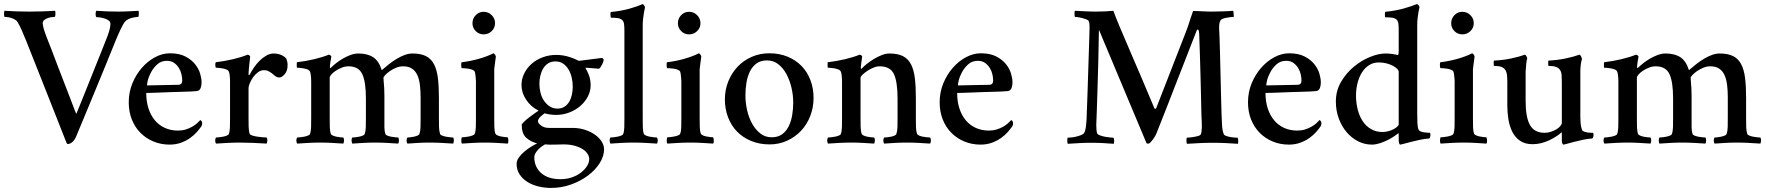

<svg xmlns="http://www.w3.org/2000/svg" viewBox="-27 -703 8685 944"><path d="M116 -646Q148 -646 181.5 -647Q215 -648 244 -650Q246 -645 245.5 -633.5Q245 -622 242 -620Q239 -620 229 -619Q219 -618 209 -614.5Q199 -611 191 -605Q183 -599 183 -589Q183 -570 202 -521Q212 -496 226.5 -458.5Q241 -421 256.5 -379.5Q272 -338 288.5 -296.5Q305 -255 317.5 -221.5Q330 -188 338.5 -166Q347 -144 348 -143Q349 -145 357.5 -165.5Q366 -186 378.5 -217.5Q391 -249 407 -288.5Q423 -328 439 -368.5Q455 -409 470.5 -447Q486 -485 497 -514Q504 -531 510 -551Q516 -571 516 -585Q516 -596 507 -602.5Q498 -609 486 -612.5Q474 -616 463 -617.5Q452 -619 447 -619Q443 -622 443 -634Q443 -646 447 -650Q476 -648 500.5 -647Q525 -646 554 -646Q571 -646 583 -646.5Q595 -647 606 -647.5Q617 -648 628 -648.5Q639 -649 654 -650Q656 -646 655.5 -634Q655 -622 653 -620Q649 -620 640.5 -619Q632 -618 622.5 -615.5Q613 -613 603.5 -608.5Q594 -604 588 -597Q578 -585 565 -557Q552 -529 541 -502Q513 -433 490 -376.5Q467 -320 444.5 -266Q422 -212 399 -156Q376 -100 347 -31Q339 -13 328 -4Q317 5 307 5Q302 5 300 -1Q298 -7 296 -11Q251 -125 200.5 -253Q150 -381 101 -504Q90 -531 80 -554Q70 -577 59 -595Q55 -602 46 -607Q37 -612 27.5 -615Q18 -618 8.5 -619Q-1 -620 -5 -620Q-6 -621 -6.5 -625Q-7 -629 -7 -634.5Q-7 -640 -6.5 -644.5Q-6 -649 -5 -650Q27 -648 55 -647Q83 -646 116 -646Z M794 -404Q765 -404 746 -386.5Q727 -369 715.5 -347.5Q704 -326 699.5 -306.5Q695 -287 696 -283Q698 -283 720 -283.5Q742 -284 768.5 -284.5Q795 -285 819 -285.5Q843 -286 849 -286Q869 -286 869 -307Q869 -320 865.5 -336.5Q862 -353 853 -368Q844 -383 829.5 -393.5Q815 -404 794 -404ZM808 -441Q854 -441 884 -425.5Q914 -410 932 -387.5Q950 -365 957 -341Q964 -317 964 -300Q964 -280 958.5 -268Q953 -256 939 -255Q929 -254 908.5 -253Q888 -252 863 -251.5Q838 -251 811 -250Q784 -249 760 -248Q736 -247 717.5 -246.5Q699 -246 692 -246Q692 -204 703 -170Q714 -136 734.5 -111.5Q755 -87 784 -74Q813 -61 848 -61Q869 -61 886.5 -66.5Q904 -72 918 -80Q932 -88 942 -97Q952 -106 958 -113Q960 -112 963.5 -108Q967 -104 967 -97Q967 -87 961 -79Q954 -69 941 -54Q928 -39 908.5 -25Q889 -11 863.5 -1.5Q838 8 807 8Q764 8 727 -7.5Q690 -23 663 -50.5Q636 -78 621 -116Q606 -154 606 -200Q606 -250 624 -293.5Q642 -337 671 -370Q700 -403 736 -422Q772 -441 808 -441Z M1319 -440Q1339 -440 1356 -432.5Q1373 -425 1381 -414Q1383 -409 1385 -401Q1387 -393 1387 -382Q1387 -355 1373 -338.5Q1359 -322 1346 -322Q1335 -322 1325.5 -329.5Q1316 -337 1308 -344Q1300 -349 1292.5 -353.5Q1285 -358 1271 -358Q1255 -358 1241 -347.5Q1227 -337 1217 -322.5Q1207 -308 1201 -293.5Q1195 -279 1195 -270V-124Q1195 -100 1195.5 -79Q1196 -58 1201 -44Q1203 -40 1214 -36.5Q1225 -33 1239 -31Q1253 -29 1266 -28Q1279 -27 1284 -27Q1288 -21 1287.5 -12Q1287 -3 1284 3Q1253 1 1218 -0.5Q1183 -2 1154 -2Q1124 -2 1094.5 -0.5Q1065 1 1035 3Q1031 -3 1031 -12Q1031 -21 1035 -27Q1040 -27 1049.5 -28Q1059 -29 1069.5 -31Q1080 -33 1088.5 -36.5Q1097 -40 1098 -44Q1103 -58 1103.5 -78Q1104 -98 1104 -124V-291Q1104 -296 1104 -304Q1104 -312 1103.5 -321Q1103 -330 1101.5 -338.5Q1100 -347 1098 -351Q1095 -358 1086 -361.5Q1077 -365 1066 -367Q1055 -369 1046 -369.5Q1037 -370 1034 -370Q1032 -375 1031.5 -383.5Q1031 -392 1034 -397Q1077 -402 1119 -412Q1161 -422 1190 -434Q1195 -434 1199 -430.5Q1203 -427 1203 -425Q1203 -422 1201.5 -410Q1200 -398 1198.5 -383.5Q1197 -369 1196 -356Q1195 -343 1195 -338Q1195 -334 1197 -334Q1199 -334 1200 -335Q1208 -351 1220.5 -369.5Q1233 -388 1248.5 -403.5Q1264 -419 1282 -429.5Q1300 -440 1319 -440Z M1735 -440Q1780 -440 1808 -421.5Q1836 -403 1850 -358Q1867 -373 1885.5 -387.5Q1904 -402 1924 -414Q1944 -426 1963.5 -433Q1983 -440 2001 -440Q2042 -440 2067.5 -427Q2093 -414 2107 -387Q2121 -360 2126 -319Q2131 -278 2131 -222V-123Q2131 -98 2131.5 -78Q2132 -58 2137 -44Q2138 -40 2146.5 -36.5Q2155 -33 2165.5 -31Q2176 -29 2186 -28Q2196 -27 2201 -27Q2205 -21 2204.5 -12Q2204 -3 2201 3Q2170 1 2142.5 -0.5Q2115 -2 2085 -2Q2056 -2 2030.5 -0.5Q2005 1 1976 3Q1972 -3 1972 -12Q1972 -21 1976 -27Q1981 -27 1990 -28Q1999 -29 2008.5 -31Q2018 -33 2026 -36.5Q2034 -40 2035 -44Q2040 -58 2040.5 -78Q2041 -98 2041 -124V-224Q2041 -258 2037.5 -286Q2034 -314 2024.5 -334.5Q2015 -355 1998 -366Q1981 -377 1954 -377Q1937 -377 1919.5 -369.5Q1902 -362 1888.5 -352.5Q1875 -343 1866.5 -333.5Q1858 -324 1858 -319L1859 -315V-309Q1861 -292 1862 -270Q1863 -248 1863 -231V-124Q1863 -98 1863 -78Q1863 -58 1868 -44Q1869 -40 1877 -36.5Q1885 -33 1895.5 -31Q1906 -29 1916 -28Q1926 -27 1931 -27Q1935 -21 1934.5 -12Q1934 -3 1931 3Q1901 1 1873.5 -0.5Q1846 -2 1816 -2Q1787 -2 1761.5 -0.5Q1736 1 1705 3Q1702 -3 1701.5 -12Q1701 -21 1705 -27Q1710 -27 1719.5 -28Q1729 -29 1739 -31Q1749 -33 1757 -36.5Q1765 -40 1766 -44Q1771 -58 1771.5 -78Q1772 -98 1772 -124V-220Q1772 -301 1754 -339Q1736 -377 1686 -377Q1670 -377 1653.5 -370.5Q1637 -364 1623.5 -355Q1610 -346 1602 -336.5Q1594 -327 1594 -321V-124Q1594 -100 1594.5 -79Q1595 -58 1600 -44Q1602 -40 1609.5 -36.5Q1617 -33 1627 -31Q1637 -29 1646.5 -28Q1656 -27 1661 -27Q1665 -21 1664.5 -12Q1664 -3 1661 3Q1630 1 1604 -0.5Q1578 -2 1548 -2Q1519 -2 1491.5 -0.5Q1464 1 1434 3Q1430 -3 1430 -12Q1430 -21 1434 -27Q1439 -27 1448.5 -28Q1458 -29 1468.5 -31Q1479 -33 1487.5 -36.5Q1496 -40 1497 -44Q1502 -58 1502.5 -78Q1503 -98 1503 -124V-288Q1503 -293 1503 -301.5Q1503 -310 1502.5 -319.5Q1502 -329 1500.5 -338Q1499 -347 1497 -351Q1494 -358 1485 -361.5Q1476 -365 1465 -367Q1454 -369 1445 -369.5Q1436 -370 1433 -370Q1432 -371 1432 -383.5Q1432 -396 1433 -397Q1476 -402 1518 -412Q1560 -422 1589 -434Q1594 -434 1598 -430.5Q1602 -427 1602 -425Q1602 -422 1600.5 -414.5Q1599 -407 1597.5 -398.5Q1596 -390 1595.5 -382.5Q1595 -375 1595 -373Q1595 -368 1597 -368Q1598 -368 1601 -371Q1610 -380 1625 -392Q1640 -404 1658 -414.5Q1676 -425 1696 -432.5Q1716 -440 1735 -440Z M2296 -589Q2296 -612 2312 -628.5Q2328 -645 2351 -645Q2374 -645 2390.5 -628.5Q2407 -612 2407 -589Q2407 -566 2390.5 -550Q2374 -534 2351 -534Q2328 -534 2312 -550Q2296 -566 2296 -589ZM2403 -123Q2403 -99 2403.5 -78.5Q2404 -58 2409 -45Q2411 -41 2418.5 -37.5Q2426 -34 2436 -32Q2446 -30 2455.5 -29Q2465 -28 2469 -28Q2472 -23 2472.5 -12Q2473 -1 2469 3Q2439 1 2413 -0.5Q2387 -2 2358 -2Q2328 -2 2301 -0.5Q2274 1 2244 3Q2241 -1 2241 -12Q2241 -23 2244 -28Q2249 -28 2259 -29Q2269 -30 2279 -32Q2289 -34 2297.5 -37.5Q2306 -41 2307 -45Q2312 -58 2312.5 -78Q2313 -98 2313 -123V-290Q2313 -295 2313 -303Q2313 -311 2312 -320Q2311 -329 2310 -337.5Q2309 -346 2307 -351Q2304 -357 2294.5 -360.5Q2285 -364 2274.5 -365.5Q2264 -367 2255 -367.5Q2246 -368 2243 -368Q2241 -370 2240.5 -382Q2240 -394 2243 -397Q2286 -402 2328 -414Q2370 -426 2399 -441Q2403 -440 2407 -434Q2411 -428 2411 -425Q2411 -422 2409.5 -413.5Q2408 -405 2407 -395Q2406 -385 2404.5 -375.5Q2403 -366 2403 -362V-320Z M2704 -401Q2683 -401 2668 -391.5Q2653 -382 2643.5 -366Q2634 -350 2629.5 -330.5Q2625 -311 2625 -291Q2625 -269 2630.5 -247Q2636 -225 2647.5 -208Q2659 -191 2675.5 -180Q2692 -169 2714 -169Q2734 -169 2748.5 -178.5Q2763 -188 2772 -203.5Q2781 -219 2785 -238.5Q2789 -258 2789 -277Q2789 -299 2784 -321Q2779 -343 2768.5 -361Q2758 -379 2742 -390Q2726 -401 2704 -401ZM2652 7Q2645 11 2636 17.5Q2627 24 2619 32.5Q2611 41 2605.5 50.5Q2600 60 2600 70Q2600 118 2634 148Q2668 178 2729 178Q2758 178 2783.5 169.5Q2809 161 2828 146.5Q2847 132 2858.5 114.5Q2870 97 2870 79Q2870 67 2862.5 54.5Q2855 42 2839.5 31.5Q2824 21 2800 14Q2776 7 2744 7Q2724 7 2700 8Q2676 9 2652 7ZM2708 -433Q2736 -433 2763.5 -425.5Q2791 -418 2816 -405Q2818 -405 2821 -404L2931 -418Q2941 -416 2941 -408Q2941 -405 2939 -399Q2937 -393 2933.5 -386Q2930 -379 2926 -373.5Q2922 -368 2918 -365Q2901 -367 2881.5 -368Q2862 -369 2856 -370Q2852 -370 2852 -367Q2858 -359 2867.5 -336Q2877 -313 2877 -283Q2877 -256 2864 -230Q2851 -204 2828 -183.5Q2805 -163 2773.5 -150.5Q2742 -138 2706 -138Q2692 -138 2675.5 -140.5Q2659 -143 2651 -146Q2639 -138 2628.5 -127.5Q2618 -117 2618 -106Q2618 -98 2633 -86Q2648 -74 2674 -74H2795Q2826 -73 2853 -63.5Q2880 -54 2900 -39.5Q2920 -25 2931.5 -6.5Q2943 12 2943 31Q2943 65 2921.5 99Q2900 133 2864 160Q2828 187 2781 204Q2734 221 2682 221Q2650 221 2619.5 213.5Q2589 206 2565.5 191Q2542 176 2527.5 154Q2513 132 2513 103Q2513 87 2524 71.5Q2535 56 2551 42.5Q2567 29 2584 18.5Q2601 8 2614 2Q2582 -6 2560 -26Q2538 -46 2538 -91Q2543 -98 2553 -107.5Q2563 -117 2575.5 -126.5Q2588 -136 2600 -144.5Q2612 -153 2621 -159Q2583 -178 2560 -212.5Q2537 -247 2537 -285Q2537 -314 2550 -341Q2563 -368 2586 -388.5Q2609 -409 2640.5 -421Q2672 -433 2708 -433Z M3043 -549Q3043 -570 3041.5 -583Q3040 -596 3033 -603.5Q3026 -611 3013 -613.5Q3000 -616 2977 -616Q2976 -616 2975.5 -620Q2975 -624 2974.5 -629Q2974 -634 2974.5 -638.5Q2975 -643 2977 -644Q3028 -649 3068.5 -660.5Q3109 -672 3132 -683Q3136 -682 3140 -676.5Q3144 -671 3144 -666Q3141 -654 3139 -640Q3137 -628 3135 -612Q3133 -596 3133 -576V-122Q3133 -97 3133.5 -77Q3134 -57 3139 -44Q3141 -40 3149 -36.5Q3157 -33 3167.5 -31Q3178 -29 3188 -28Q3198 -27 3203 -27Q3207 -21 3207 -12Q3207 -3 3203 3Q3173 1 3145 -0.5Q3117 -2 3088 -2Q3058 -2 3031 -0.5Q3004 1 2974 3Q2971 -3 2970.5 -12Q2970 -21 2974 -27Q2979 -27 2989 -28Q2999 -29 3009 -31Q3019 -33 3027.5 -36.5Q3036 -40 3037 -44Q3042 -57 3042.5 -77Q3043 -97 3043 -122Z M3306 -589Q3306 -612 3322 -628.5Q3338 -645 3361 -645Q3384 -645 3400.5 -628.5Q3417 -612 3417 -589Q3417 -566 3400.5 -550Q3384 -534 3361 -534Q3338 -534 3322 -550Q3306 -566 3306 -589ZM3413 -123Q3413 -99 3413.5 -78.5Q3414 -58 3419 -45Q3421 -41 3428.5 -37.5Q3436 -34 3446 -32Q3456 -30 3465.5 -29Q3475 -28 3479 -28Q3482 -23 3482.5 -12Q3483 -1 3479 3Q3449 1 3423 -0.5Q3397 -2 3368 -2Q3338 -2 3311 -0.5Q3284 1 3254 3Q3251 -1 3251 -12Q3251 -23 3254 -28Q3259 -28 3269 -29Q3279 -30 3289 -32Q3299 -34 3307.5 -37.5Q3316 -41 3317 -45Q3322 -58 3322.5 -78Q3323 -98 3323 -123V-290Q3323 -295 3323 -303Q3323 -311 3322 -320Q3321 -329 3320 -337.5Q3319 -346 3317 -351Q3314 -357 3304.5 -360.5Q3295 -364 3284.5 -365.5Q3274 -367 3265 -367.5Q3256 -368 3253 -368Q3251 -370 3250.5 -382Q3250 -394 3253 -397Q3296 -402 3338 -414Q3380 -426 3409 -441Q3413 -440 3417 -434Q3421 -428 3421 -425Q3421 -422 3419.5 -413.5Q3418 -405 3417 -395Q3416 -385 3414.5 -375.5Q3413 -366 3413 -362V-320Z M3744 -406Q3713 -406 3692.5 -391Q3672 -376 3660 -351.5Q3648 -327 3643 -296Q3638 -265 3638 -234Q3638 -199 3646 -162.5Q3654 -126 3670.5 -96Q3687 -66 3711 -47Q3735 -28 3767 -28Q3798 -28 3818.5 -43Q3839 -58 3851 -82.5Q3863 -107 3868 -137.5Q3873 -168 3873 -199Q3873 -235 3864.5 -271.5Q3856 -308 3840 -338Q3824 -368 3800 -387Q3776 -406 3744 -406ZM3755 -441Q3805 -441 3845 -424.5Q3885 -408 3913.5 -379Q3942 -350 3957.5 -309.5Q3973 -269 3973 -222Q3973 -174 3956.5 -132Q3940 -90 3911 -59.5Q3882 -29 3842.5 -11Q3803 7 3757 7Q3707 7 3666 -10Q3625 -27 3596.5 -56.5Q3568 -86 3552.5 -126.5Q3537 -167 3537 -214Q3537 -262 3554 -303.5Q3571 -345 3600 -375.5Q3629 -406 3669 -423.5Q3709 -441 3755 -441Z M4346 -440Q4387 -440 4412.5 -427Q4438 -414 4452 -387Q4466 -360 4471 -319Q4476 -278 4476 -222V-123Q4476 -98 4476.5 -78Q4477 -58 4482 -44Q4484 -40 4492 -36.5Q4500 -33 4510.5 -31Q4521 -29 4531 -28Q4541 -27 4546 -27Q4550 -21 4550 -12Q4550 -3 4546 3Q4516 1 4488.5 -0.5Q4461 -2 4431 -2Q4401 -2 4376 -0.5Q4351 1 4320 3Q4316 -3 4316 -12Q4316 -21 4320 -27Q4325 -27 4334.5 -28Q4344 -29 4354 -31Q4364 -33 4371.5 -36.5Q4379 -40 4380 -44Q4385 -58 4385.5 -78Q4386 -98 4386 -124V-218Q4386 -301 4368 -339Q4350 -377 4297 -377Q4283 -377 4266.5 -370Q4250 -363 4236 -353.5Q4222 -344 4213 -335Q4204 -326 4204 -321V-124Q4204 -100 4204.5 -79Q4205 -58 4210 -44Q4212 -40 4219.5 -36.5Q4227 -33 4237 -31Q4247 -29 4256.5 -28Q4266 -27 4271 -27Q4275 -21 4274.5 -12Q4274 -3 4271 3Q4240 1 4214 -0.5Q4188 -2 4158 -2Q4129 -2 4101.5 -0.5Q4074 1 4044 3Q4040 -3 4040 -12Q4040 -21 4044 -27Q4049 -27 4058.5 -28Q4068 -29 4078.5 -31Q4089 -33 4097.5 -36.5Q4106 -40 4107 -44Q4112 -58 4112.5 -78Q4113 -98 4113 -124V-288Q4113 -293 4113 -301.5Q4113 -310 4112.5 -319.5Q4112 -329 4110.5 -338Q4109 -347 4107 -351Q4104 -358 4095 -361.5Q4086 -365 4075 -367Q4064 -369 4055 -369.5Q4046 -370 4043 -370Q4042 -371 4042 -383.5Q4042 -396 4043 -397Q4086 -402 4128 -412Q4170 -422 4199 -434Q4204 -434 4208 -430.5Q4212 -427 4212 -425Q4212 -422 4210.5 -414Q4209 -406 4208 -396.5Q4207 -387 4206 -379Q4205 -371 4205 -369Q4205 -365 4207 -365Q4209 -365 4211 -367Q4219 -376 4234.5 -388.5Q4250 -401 4269 -412.5Q4288 -424 4308 -432Q4328 -440 4346 -440Z M4781 -404Q4752 -404 4733 -386.5Q4714 -369 4702.5 -347.5Q4691 -326 4686.5 -306.5Q4682 -287 4683 -283Q4685 -283 4707 -283.5Q4729 -284 4755.5 -284.5Q4782 -285 4806 -285.5Q4830 -286 4836 -286Q4856 -286 4856 -307Q4856 -320 4852.5 -336.5Q4849 -353 4840 -368Q4831 -383 4816.5 -393.5Q4802 -404 4781 -404ZM4795 -441Q4841 -441 4871 -425.5Q4901 -410 4919 -387.5Q4937 -365 4944 -341Q4951 -317 4951 -300Q4951 -280 4945.5 -268Q4940 -256 4926 -255Q4916 -254 4895.5 -253Q4875 -252 4850 -251.5Q4825 -251 4798 -250Q4771 -249 4747 -248Q4723 -247 4704.5 -246.5Q4686 -246 4679 -246Q4679 -204 4690 -170Q4701 -136 4721.5 -111.5Q4742 -87 4771 -74Q4800 -61 4835 -61Q4856 -61 4873.5 -66.5Q4891 -72 4905 -80Q4919 -88 4929 -97Q4939 -106 4945 -113Q4947 -112 4950.5 -108Q4954 -104 4954 -97Q4954 -87 4948 -79Q4941 -69 4928 -54Q4915 -39 4895.5 -25Q4876 -11 4850.5 -1.5Q4825 8 4794 8Q4751 8 4714 -7.5Q4677 -23 4650 -50.5Q4623 -78 4608 -116Q4593 -154 4593 -200Q4593 -250 4611 -293.5Q4629 -337 4658 -370Q4687 -403 4723 -422Q4759 -441 4795 -441Z M5361 -646Q5386 -646 5406.5 -647Q5427 -648 5447 -650Q5455 -627 5477.5 -573Q5500 -519 5529.5 -451Q5559 -383 5590.5 -309Q5622 -235 5649 -170Q5650 -168 5653 -168Q5656 -168 5658 -172Q5689 -253 5724 -341.5Q5759 -430 5799 -534Q5806 -551 5813 -571Q5820 -591 5825 -608Q5832 -628 5839 -649Q5848 -649 5860 -648.5Q5872 -648 5884 -647.5Q5896 -647 5907 -646.5Q5918 -646 5925 -646Q5951 -646 5982.5 -647Q6014 -648 6036 -650Q6037 -649 6037.5 -644.5Q6038 -640 6038.5 -634.5Q6039 -629 6039 -625Q6039 -621 6039 -620Q6035 -620 6025 -619Q6015 -618 6004.5 -616Q5994 -614 5985.5 -611Q5977 -608 5975 -604Q5970 -598 5968.5 -588Q5967 -578 5967 -566Q5968 -549 5969 -519.5Q5970 -490 5971 -453.5Q5972 -417 5973 -375Q5974 -333 5975 -291.5Q5976 -250 5977 -211Q5978 -172 5979 -140Q5980 -111 5981.5 -86Q5983 -61 5990 -43Q5992 -38 6002 -34.5Q6012 -31 6023.5 -29Q6035 -27 6045 -26.5Q6055 -26 6058 -26Q6061 -19 6061 -9.5Q6061 0 6060 4Q6030 2 6000 0.5Q5970 -1 5937 -1Q5903 -1 5873 0.5Q5843 2 5809 4Q5807 2 5806.5 -9Q5806 -20 5808 -26Q5813 -26 5822 -27Q5831 -28 5841.5 -29.5Q5852 -31 5861 -33.5Q5870 -36 5874 -39Q5879 -43 5880.5 -56Q5882 -69 5882 -79Q5882 -89 5881.5 -107Q5881 -125 5880 -137Q5879 -181 5878 -230.5Q5877 -280 5875.5 -331.5Q5874 -383 5872.5 -435Q5871 -487 5869 -537Q5869 -539 5867.5 -548.5Q5866 -558 5861 -558Q5859 -558 5856 -551Q5805 -422 5755.5 -293.5Q5706 -165 5658 -45Q5657 -42 5652.5 -34Q5648 -26 5642 -18Q5636 -10 5630 -3.5Q5624 3 5619 3Q5617 4 5614.5 3Q5612 2 5610 1L5376 -557Q5375 -478 5373 -402Q5371 -326 5369 -263Q5367 -200 5365.5 -154Q5364 -108 5363 -89Q5363 -79 5364 -66Q5365 -53 5367 -48Q5369 -42 5381 -37.5Q5393 -33 5406.5 -30.5Q5420 -28 5432 -27Q5444 -26 5447 -26Q5451 -21 5451 -10.5Q5451 0 5449 4Q5420 2 5396.5 0.5Q5373 -1 5340 -1Q5306 -1 5281.5 0.5Q5257 2 5223 4Q5221 2 5220.5 -8.5Q5220 -19 5222 -26Q5227 -26 5238.5 -27Q5250 -28 5263 -31Q5276 -34 5287.5 -38.5Q5299 -43 5303 -49Q5309 -58 5311.5 -76Q5314 -94 5315 -109Q5318 -184 5320.5 -261Q5323 -338 5325 -402.5Q5327 -467 5328.5 -511Q5330 -555 5330 -565Q5330 -574 5329.5 -583Q5329 -592 5326 -599Q5324 -604 5315 -607.5Q5306 -611 5295 -614Q5284 -617 5273.5 -618.5Q5263 -620 5258 -620Q5256 -622 5256 -635Q5256 -648 5258 -650Q5275 -649 5287 -648.5Q5299 -648 5309.5 -647.5Q5320 -647 5332 -646.5Q5344 -646 5361 -646Z M6297 -404Q6268 -404 6249 -386.5Q6230 -369 6218.5 -347.5Q6207 -326 6202.5 -306.5Q6198 -287 6199 -283Q6201 -283 6223 -283.5Q6245 -284 6271.5 -284.5Q6298 -285 6322 -285.5Q6346 -286 6352 -286Q6372 -286 6372 -307Q6372 -320 6368.5 -336.5Q6365 -353 6356 -368Q6347 -383 6332.5 -393.5Q6318 -404 6297 -404ZM6311 -441Q6357 -441 6387 -425.5Q6417 -410 6435 -387.5Q6453 -365 6460 -341Q6467 -317 6467 -300Q6467 -280 6461.5 -268Q6456 -256 6442 -255Q6432 -254 6411.5 -253Q6391 -252 6366 -251.5Q6341 -251 6314 -250Q6287 -249 6263 -248Q6239 -247 6220.5 -246.5Q6202 -246 6195 -246Q6195 -204 6206 -170Q6217 -136 6237.5 -111.5Q6258 -87 6287 -74Q6316 -61 6351 -61Q6372 -61 6389.5 -66.5Q6407 -72 6421 -80Q6435 -88 6445 -97Q6455 -106 6461 -113Q6463 -112 6466.5 -108Q6470 -104 6470 -97Q6470 -87 6464 -79Q6457 -69 6444 -54Q6431 -39 6411.5 -25Q6392 -11 6366.5 -1.5Q6341 8 6310 8Q6267 8 6230 -7.5Q6193 -23 6166 -50.5Q6139 -78 6124 -116Q6109 -154 6109 -200Q6109 -250 6127 -293.5Q6145 -337 6174 -370Q6203 -403 6239 -422Q6275 -441 6311 -441Z M6752 -396Q6725 -396 6704 -382.5Q6683 -369 6669 -346.5Q6655 -324 6647.5 -294.5Q6640 -265 6640 -234Q6640 -197 6648.5 -164Q6657 -131 6673.5 -106.5Q6690 -82 6714.5 -68Q6739 -54 6770 -54Q6785 -54 6799.5 -58Q6814 -62 6825 -68Q6836 -74 6843 -80.5Q6850 -87 6850 -93V-349Q6850 -357 6842 -365Q6834 -373 6820.5 -380Q6807 -387 6789.5 -391.5Q6772 -396 6752 -396ZM6785 -440Q6801 -440 6819.5 -437.5Q6838 -435 6845 -432Q6848 -432 6849 -438.5Q6850 -445 6850 -453V-552Q6850 -573 6848.5 -585.5Q6847 -598 6840.5 -605.5Q6834 -613 6820.5 -615.5Q6807 -618 6784 -618Q6783 -618 6782.5 -622Q6782 -626 6782 -631Q6782 -636 6782.5 -640Q6783 -644 6785 -645Q6835 -650 6875.5 -661.5Q6916 -673 6939 -683Q6944 -682 6948 -677Q6952 -672 6952 -667Q6949 -656 6947 -643Q6945 -631 6943 -614.5Q6941 -598 6941 -578V-145Q6941 -121 6942 -98Q6943 -75 6948 -65Q6951 -59 6959.5 -56Q6968 -53 6977 -52Q6986 -51 6994 -50.5Q7002 -50 7003 -50Q7005 -49 7005.5 -45Q7006 -41 7006 -38Q7006 -36 7004.5 -30Q7003 -24 7000 -22Q6980 -21 6956 -16Q6932 -11 6911 -5.5Q6890 0 6875 4Q6860 8 6858 8Q6854 8 6852 1.5Q6850 -5 6850 -13V-42Q6850 -50 6847 -47Q6841 -42 6827 -32.5Q6813 -23 6795 -14Q6777 -5 6756.5 1.5Q6736 8 6718 8Q6683 8 6651 -8Q6619 -24 6594.5 -52.5Q6570 -81 6555.5 -120Q6541 -159 6541 -204Q6541 -257 6566.5 -300.5Q6592 -344 6629.5 -375Q6667 -406 6709 -423Q6751 -440 6785 -440Z M7108 -589Q7108 -612 7124 -628.5Q7140 -645 7163 -645Q7186 -645 7202.5 -628.5Q7219 -612 7219 -589Q7219 -566 7202.5 -550Q7186 -534 7163 -534Q7140 -534 7124 -550Q7108 -566 7108 -589ZM7215 -123Q7215 -99 7215.5 -78.5Q7216 -58 7221 -45Q7223 -41 7230.5 -37.5Q7238 -34 7248 -32Q7258 -30 7267.5 -29Q7277 -28 7281 -28Q7284 -23 7284.5 -12Q7285 -1 7281 3Q7251 1 7225 -0.5Q7199 -2 7170 -2Q7140 -2 7113 -0.5Q7086 1 7056 3Q7053 -1 7053 -12Q7053 -23 7056 -28Q7061 -28 7071 -29Q7081 -30 7091 -32Q7101 -34 7109.5 -37.5Q7118 -41 7119 -45Q7124 -58 7124.5 -78Q7125 -98 7125 -123V-290Q7125 -295 7125 -303Q7125 -311 7124 -320Q7123 -329 7122 -337.5Q7121 -346 7119 -351Q7116 -357 7106.5 -360.5Q7097 -364 7086.5 -365.5Q7076 -367 7067 -367.5Q7058 -368 7055 -368Q7053 -370 7052.5 -382Q7052 -394 7055 -397Q7098 -402 7140 -414Q7182 -426 7211 -441Q7215 -440 7219 -434Q7223 -428 7223 -425Q7223 -422 7221.5 -413.5Q7220 -405 7219 -395Q7218 -385 7216.5 -375.5Q7215 -366 7215 -362V-320Z M7652 -297Q7652 -318 7651 -333Q7650 -348 7643.5 -358.5Q7637 -369 7623.5 -374Q7610 -379 7586 -379Q7585 -380 7585 -392Q7585 -404 7586 -405Q7629 -407 7670 -415.5Q7711 -424 7738 -434Q7743 -434 7747 -425Q7751 -416 7751 -412Q7748 -406 7745.5 -387.5Q7743 -369 7743 -351Q7743 -347 7743 -339Q7743 -331 7743 -323Q7743 -315 7743 -308.5Q7743 -302 7743 -301V-130Q7743 -120 7744 -101Q7745 -82 7751 -65Q7753 -59 7761.5 -56Q7770 -53 7779 -51.5Q7788 -50 7796 -50Q7804 -50 7805 -50Q7807 -49 7807.5 -45Q7808 -41 7808 -38Q7808 -36 7806.5 -30Q7805 -24 7801 -22Q7781 -21 7757 -16Q7733 -11 7712 -5.5Q7691 0 7677 4Q7663 8 7661 8Q7657 8 7654.5 2.5Q7652 -3 7652 -11V-47Q7652 -54 7650 -52Q7641 -43 7625.5 -33Q7610 -23 7591.5 -14Q7573 -5 7551.5 0.5Q7530 6 7509 6Q7470 6 7445.5 -11.5Q7421 -29 7407.5 -57Q7394 -85 7389 -118.5Q7384 -152 7384 -184V-297Q7384 -317 7382.5 -332.5Q7381 -348 7374.5 -358.5Q7368 -369 7355 -374Q7342 -379 7318 -379Q7317 -380 7317 -392Q7317 -404 7318 -405Q7362 -407 7402.5 -415.5Q7443 -424 7470 -434Q7474 -434 7478 -426.5Q7482 -419 7482 -415Q7479 -409 7477 -389Q7475 -369 7474 -351V-303V-205Q7474 -126 7495.5 -88Q7517 -50 7568 -50Q7583 -50 7598 -55Q7613 -60 7625 -67Q7637 -74 7644.5 -83Q7652 -92 7652 -99Z M8162 -440Q8207 -440 8235 -421.5Q8263 -403 8277 -358Q8294 -373 8312.5 -387.5Q8331 -402 8351 -414Q8371 -426 8390.5 -433Q8410 -440 8428 -440Q8469 -440 8494.5 -427Q8520 -414 8534 -387Q8548 -360 8553 -319Q8558 -278 8558 -222V-123Q8558 -98 8558.5 -78Q8559 -58 8564 -44Q8565 -40 8573.5 -36.5Q8582 -33 8592.5 -31Q8603 -29 8613 -28Q8623 -27 8628 -27Q8632 -21 8631.5 -12Q8631 -3 8628 3Q8597 1 8569.5 -0.5Q8542 -2 8512 -2Q8483 -2 8457.5 -0.5Q8432 1 8403 3Q8399 -3 8399 -12Q8399 -21 8403 -27Q8408 -27 8417 -28Q8426 -29 8435.5 -31Q8445 -33 8453 -36.5Q8461 -40 8462 -44Q8467 -58 8467.5 -78Q8468 -98 8468 -124V-224Q8468 -258 8464.5 -286Q8461 -314 8451.5 -334.5Q8442 -355 8425 -366Q8408 -377 8381 -377Q8364 -377 8346.5 -369.5Q8329 -362 8315.5 -352.5Q8302 -343 8293.5 -333.5Q8285 -324 8285 -319L8286 -315V-309Q8288 -292 8289 -270Q8290 -248 8290 -231V-124Q8290 -98 8290 -78Q8290 -58 8295 -44Q8296 -40 8304 -36.5Q8312 -33 8322.5 -31Q8333 -29 8343 -28Q8353 -27 8358 -27Q8362 -21 8361.5 -12Q8361 -3 8358 3Q8328 1 8300.5 -0.5Q8273 -2 8243 -2Q8214 -2 8188.5 -0.5Q8163 1 8132 3Q8129 -3 8128.5 -12Q8128 -21 8132 -27Q8137 -27 8146.5 -28Q8156 -29 8166 -31Q8176 -33 8184 -36.5Q8192 -40 8193 -44Q8198 -58 8198.5 -78Q8199 -98 8199 -124V-220Q8199 -301 8181 -339Q8163 -377 8113 -377Q8097 -377 8080.5 -370.5Q8064 -364 8050.5 -355Q8037 -346 8029 -336.5Q8021 -327 8021 -321V-124Q8021 -100 8021.5 -79Q8022 -58 8027 -44Q8029 -40 8036.5 -36.5Q8044 -33 8054 -31Q8064 -29 8073.5 -28Q8083 -27 8088 -27Q8092 -21 8091.5 -12Q8091 -3 8088 3Q8057 1 8031 -0.5Q8005 -2 7975 -2Q7946 -2 7918.5 -0.5Q7891 1 7861 3Q7857 -3 7857 -12Q7857 -21 7861 -27Q7866 -27 7875.5 -28Q7885 -29 7895.5 -31Q7906 -33 7914.5 -36.5Q7923 -40 7924 -44Q7929 -58 7929.5 -78Q7930 -98 7930 -124V-288Q7930 -293 7930 -301.5Q7930 -310 7929.5 -319.5Q7929 -329 7927.5 -338Q7926 -347 7924 -351Q7921 -358 7912 -361.5Q7903 -365 7892 -367Q7881 -369 7872 -369.5Q7863 -370 7860 -370Q7859 -371 7859 -383.5Q7859 -396 7860 -397Q7903 -402 7945 -412Q7987 -422 8016 -434Q8021 -434 8025 -430.5Q8029 -427 8029 -425Q8029 -422 8027.5 -414.5Q8026 -407 8024.5 -398.5Q8023 -390 8022.5 -382.5Q8022 -375 8022 -373Q8022 -368 8024 -368Q8025 -368 8028 -371Q8037 -380 8052 -392Q8067 -404 8085 -414.5Q8103 -425 8123 -432.5Q8143 -440 8162 -440Z"/></svg>

Font: Vermiglione Medium
Style: Regular
Weight: 500
Version: Version 1.000